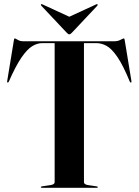

<svg xmlns="http://www.w3.org/2000/svg" viewBox="-20 -897 662 917"><path d="M90.5 -700H527.5Q543 -700 555.5 -706.8Q568 -713.5 571.5 -713.5Q573 -713.5 574 -711.8Q575 -710 576 -703L607.5 -511Q609 -504 606 -503Q602.5 -502 600 -507Q567.5 -586 540.5 -625.2Q513.5 -664.5 489.2 -677.8Q465 -691 441 -691H381V-27Q381 -16 400.5 -13L441 -7Q447 -6 447 -3Q447 0 442 0H180Q175 0 175 -3Q175 -6 181 -7L221.5 -13Q241 -16 241 -27V-691H181Q157.5 -691 133.5 -676.2Q109.5 -661.5 82.2 -621.8Q55 -582 22 -507Q19.5 -502 16 -503Q13 -504 14.5 -511L46 -703Q47 -710 48 -711.8Q49 -713.5 50.5 -713.5Q53.5 -713.5 64.5 -706.8Q75.5 -700 90.5 -700ZM324.5 -742Q317 -733 311 -733Q305 -733 297.5 -742L177.5 -869.5Q173.5 -874 176.5 -876.5Q178.5 -878.5 184 -875.5L311 -817L438 -875.5Q443 -878.5 445.5 -876.5Q448 -874 444.5 -869.5Z"/></svg>

Font: Fraunces 144pt SemiBold
Style: Regular
Weight: 600
Version: Version 1.000;[0bf87f6ff]